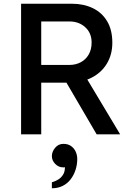

<svg xmlns="http://www.w3.org/2000/svg" viewBox="-20 -720 702 1029"><path d="M93 0V-700H365Q428 -700 477 -676.5Q526 -653 554 -606.5Q582 -560 582 -491Q582 -428 553 -379.5Q524 -331 471.5 -304Q419 -277 347 -277H201V0ZM498 0 332 -284 440 -307 624 0ZM201 -372H352Q386 -372 413 -386.5Q440 -401 455.5 -428Q471 -455 471 -492Q471 -543 437 -574Q403 -605 352 -605H201ZM258 289Q258 289 258 281Q258 273 258 265Q258 257 258 257Q258 257 268.5 253.5Q279 250 293 241.5Q307 233 317.5 217Q328 201 328 176Q327 177 323.5 177Q320 177 319 177Q294 177 276 158.5Q258 140 258 117Q258 93 275.5 72Q293 51 320 51Q344 51 360.5 62.5Q377 74 385.5 92.5Q394 111 394 132Q394 162 385 190Q376 218 359 240.5Q342 263 316.5 276Q291 289 258 289Z"/></svg>

Font: Inclusive Sans Medium
Style: Regular
Weight: 500
Designer: Olivia King
Foundry: Olivia King
Version: Version 2.004